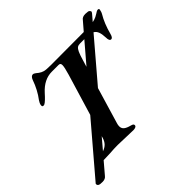

<svg xmlns="http://www.w3.org/2000/svg" viewBox="-200 -909 1194 1194"><g transform="rotate(-45 396.5 -312.5)"><path d="M792 -670Q790 -657 784 -647Q752 -594 733 -521Q726 -494 713 -494Q697 -494 697 -526Q696 -556 689 -575Q682 -594 666 -603L440 -338L369 -100Q365 -88 365 -76Q365 -58 378 -47Q391 -36 419 -29Q431 -26 435.5 -22Q440 -18 439 -10Q438 -4 430 -0.5Q422 3 412 3Q387 3 341 1Q295 -1 277 -1Q243 -1 207 2Q167 4 148 4L85 78Q73 95 48 95Q36 95 29 94Q18 93 13 87.5Q8 82 9 74Q9 74 10.5 71.5Q12 69 16 65L288 -254L370 -526Q385 -577 385 -595Q385 -605 381 -609Q377 -613 368 -613H309Q241 -613 185 -551Q181 -546 167.5 -532Q154 -518 143 -509Q132 -500 125 -500Q117 -500 115 -503.5Q113 -507 114 -515Q116 -528 127 -544Q166 -595 189 -661Q193 -672 199.5 -678.5Q206 -685 213 -685Q222 -685 232.5 -676.5Q243 -668 247 -665Q261 -655 276.5 -650.5Q292 -646 335 -646L624 -647L673 -704Q684 -720 710 -720Q717 -720 733 -718Q739 -717 743.5 -712Q748 -707 748 -701Q747 -699 745 -696.5Q743 -694 742 -692L707 -651Q727 -655 741 -662Q748 -665 762 -674Q763 -675 770.5 -679.5Q778 -684 784 -684Q797 -684 792 -670ZM483 -482 595 -613H558Q542 -613 533 -606.5Q524 -600 515.5 -581.5Q507 -563 496 -525ZM245 -110 184 -38Q207 -46 221 -60.5Q235 -75 242 -99Z"/></g></svg>

Font: EB Garamond SemiBold
Style: Italic
Weight: 600
Italic angle: -17.2°
Designer: Georg Duffner and Octavio Pardo
Foundry: Georg Duffner
Version: Version 1.000